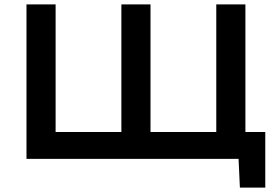

<svg xmlns="http://www.w3.org/2000/svg" viewBox="-20 -720 1252 870"><path d="M100 0V-700H232V-122H530V-700H662V-122H960V-700H1092V-122H1182V130H1067L1061 0Z"/></svg>

Font: Science Gothic
Style: Regular
Weight: 400
Designer: Thomas Phinney, Vassil Kateliev, Brandon Buerkle
Foundry: Font Detective LLC
Version: Version 1.018